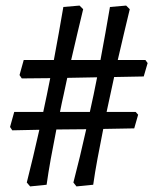

<svg xmlns="http://www.w3.org/2000/svg" viewBox="-20 -632 556 688"><path d="M88 36 76 22Q99 -69 121 -167L24 -165L16 -177L31 -231H135Q148 -291 160 -352L58 -351L50 -363L65 -417H173Q191 -513 207 -607L265 -612L278 -599Q269 -562 258 -515.5Q247 -469 235 -417H340Q358 -513 374 -607L432 -612L445 -599Q436 -562 425 -515.5Q414 -469 402 -417H501L509 -406L495 -358L389 -356Q382 -325 375.5 -293.5Q369 -262 362 -231H466L475 -221L461 -172L350 -170Q339 -115 329.5 -64Q320 -13 314 30L254 36L243 22Q267 -70 289 -169L182 -168Q171 -113 162 -63Q153 -13 147 30ZM195 -231H302Q316 -293 328 -355L221 -353Q215 -323 208 -292.5Q201 -262 195 -231Z"/></svg>

Font: Labrada SemiBold
Style: Italic
Weight: 600
Italic angle: -7°
Designer: Mercedes Jáuregui
Foundry: Omnibus-Type Team
Version: Version 1.000; ttfautohint (v1.8.4.7-5d5b)